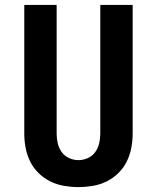

<svg xmlns="http://www.w3.org/2000/svg" viewBox="-20 -755 640 783"><path d="M300 8Q271 8 241.5 3Q212 -2 185.5 -15Q159 -28 137.5 -49Q116 -70 103 -96.5Q90 -123 84.5 -152Q79 -181 79 -210V-735H211V-210Q211 -190 215.5 -170.5Q220 -151 231.5 -135Q243 -119 261.5 -110.5Q280 -102 300 -102Q320 -102 338.5 -110.5Q357 -119 368.5 -135Q380 -151 384.5 -170.5Q389 -190 389 -210V-735H521V-210Q521 -181 515.5 -152Q510 -123 497 -96.5Q484 -70 462.5 -49Q441 -28 414.5 -15Q388 -2 358.5 3Q329 8 300 8Z"/></svg>

Font: Iosevka Curly XBdEx
Style: Regular
Weight: 800
Width: 7
Monospace: yes
Designer: Belleve Invis
Foundry: Belleve Invis
Version: Version 11.1.0; ttfautohint (v1.8.3)